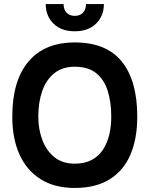

<svg xmlns="http://www.w3.org/2000/svg" viewBox="-20 -920 740 950"><path d="M206.2 -900H294.5Q294.5 -873.5 309.2 -857.5Q324 -841.5 350 -841.5Q376 -841.5 390.8 -857.5Q405.5 -873.5 405.5 -900H494Q494 -840.8 455.2 -803Q416.5 -765.2 350 -765.2Q283.5 -765.2 244.9 -803Q206.2 -840.8 206.2 -900ZM40.8 -343Q40.8 -520.2 120.5 -615.1Q200.2 -710 350 -710Q506.5 -710 582.9 -615.1Q659.2 -520.2 659.2 -343Q659.2 -234.2 625.5 -155.2Q591.8 -76.2 523 -33.1Q454.2 10 350 10Q250.2 10 181.4 -33.1Q112.5 -76.2 76.6 -155.2Q40.8 -234.2 40.8 -343ZM350 -110.2Q399.5 -110.2 434.2 -128.9Q469 -147.5 490.1 -180.2Q511.2 -213 520.9 -254.8Q530.5 -296.5 530.5 -343Q530.5 -414.5 513 -470.2Q495.5 -526 456.1 -557.9Q416.8 -589.8 350 -589.8Q288.8 -589.8 248.9 -557.9Q209 -526 189.2 -470.2Q169.5 -414.5 169.5 -343Q169.5 -281.5 189.2 -228.2Q209 -175 248.9 -142.6Q288.8 -110.2 350 -110.2Z"/></svg>

Font: Haskoy
Style: Regular
Weight: 400
Designer: Ertekin Erdin
Foundry: Ertekin Erdin
Version: Version 1.500